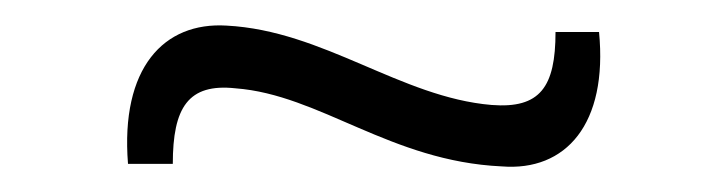

<svg xmlns="http://www.w3.org/2000/svg" viewBox="-20 -361 568 150"><path d="M115 -233C115 -277 127 -296 164 -292C230 -287 285 -235 372 -231C422 -227 455 -264 448 -336H414C414 -293 402 -276 364 -279C293 -285 233 -337 157 -341C108 -344 74 -308 80 -233Z"/></svg>

Font: SnT
Style: Regular
Weight: 300
Designer: Natanael Gama
Version: Version 1.001;PS 001.001;hotconv 1.0.70;makeotf.lib2.5.58329